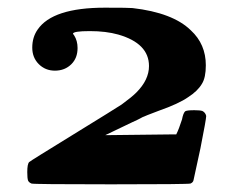

<svg xmlns="http://www.w3.org/2000/svg" viewBox="-20 -480 615 500"><path d="M123 -296Q98 -296 81 -313Q64 -330 64 -356Q64 -383 78 -403Q117 -460 253 -460Q317 -460 325 -459Q430 -447 477 -401Q516 -365 516 -310Q516 -278 506 -262Q495 -243 470 -227Q446 -210 392 -191Q355 -177 354 -176Q353 -176 349.5 -174Q346 -172 339 -168.5Q332 -165 325 -162Q317 -158 301 -150.5Q285 -143 277 -139L254 -128Q424 -130 428 -130H439Q446 -144 454 -169Q457 -185 462 -190Q466 -193 486 -193Q501 -193 507 -191Q515 -187 517 -178Q517 -170 502 -94Q485 -15 484 -11Q483 -5 476 -2Q470 0 269 0Q66 0 62 -2Q55 -5 53 -10Q51 -16 51 -32Q51 -53 56 -58Q59 -61 173 -131Q282 -198 297 -208Q323 -227 335 -239Q368 -272 368 -308Q368 -367 288 -390Q256 -399 214 -399Q170 -399 170 -392Q171 -391 173 -388Q182 -374 182 -355Q182 -329 166 -313Q149 -296 123 -296Z"/></svg>

Font: KaTeX_Math
Style: Bold Italic
Weight: 700
Version: Version